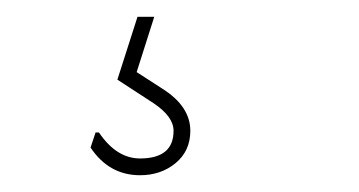

<svg xmlns="http://www.w3.org/2000/svg" viewBox="-20 -31 428 229"><path d="M164 -11 143 55 174 75Q207 96 207 125Q207 149 189.5 163.5Q172 178 147 178Q110 178 88 145L94 127H98Q119 158 147 158Q187 158 187 125Q187 108 163 92L120 64L144 -11Z"/></svg>

Font: Alegreya Sans Thin
Style: Italic
Weight: 100
Italic angle: -7°
Designer: Juan Pablo del Peral
Foundry: Huerta Tipografica
Version: Version 2.007